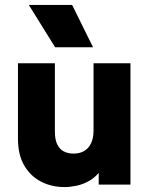

<svg xmlns="http://www.w3.org/2000/svg" viewBox="-20 -750 608 780"><path d="M243 10Q189 10 146 -12.5Q103 -35 78 -78.5Q53 -122 53 -186V-493H203V-216Q203 -183 212.5 -163.5Q222 -144 239 -135Q256 -126 278 -126Q303 -126 321 -136Q339 -146 349.5 -167Q360 -188 360 -220V-493H510V0H381V-138H423Q413 -91 392 -61.5Q371 -32 344.5 -16.5Q318 -1 291 4.5Q264 10 243 10ZM204 -558 97 -730H273L358 -558Z"/></svg>

Font: SUSE Thin ExtraBold
Style: Regular
Weight: 800
Version: Version 1.000